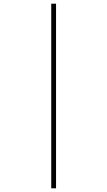

<svg xmlns="http://www.w3.org/2000/svg" viewBox="-20 -945 580 1038"><path d="M283 -925V73H257V-925Z"/></svg>

Font: Noto Sans Oriya UI Thin
Style: Regular
Weight: 100
Designer: Amélie Bonet and Sol Matas
Foundry: Google LLC
Version: Version 2.000